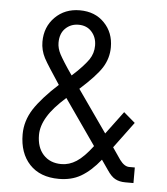

<svg xmlns="http://www.w3.org/2000/svg" viewBox="-51 -746 700 803"><g transform="rotate(5 298.5 -345.0)"><path d="M538.1 -65.4V0H503.9Q478.5 0 460.9 -9.8Q444.3 -18.6 426.8 -44.9L398.4 -85.9Q359.4 -37.1 317.4 -12.7Q296.9 -1 273.9 4.4Q251 9.8 225.6 9.8Q146.5 9.8 102.5 -37.1Q58.6 -84 58.6 -163.1Q58.6 -218.8 90.8 -269.5Q107.4 -294.9 132.8 -323.2Q158.2 -351.6 191.4 -381.8Q167 -418.9 149.9 -445.3Q132.8 -471.7 124 -488.3Q107.4 -520.5 107.4 -555.7Q107.4 -618.2 148.4 -659.2Q189.5 -700.2 252 -700.2Q316.4 -700.2 355.5 -659.2Q394.5 -619.1 394.5 -557.6Q394.5 -510.7 369.1 -470.7Q344.7 -432.6 278.3 -373L402.3 -196.3L473.6 -292L521.5 -251L440.4 -141.6L474.6 -91.8Q494.1 -65.4 514.6 -65.4ZM293.9 -72.3Q324.2 -91.8 360.4 -139.6L227.5 -330.1Q201.2 -306.6 182.1 -285.2Q163.1 -263.7 151.4 -244.1Q127 -204.1 127 -166Q127 -114.3 154.3 -84Q182.6 -52.7 230.5 -52.7Q263.7 -52.7 293.9 -72.3ZM196.3 -617.2Q174.8 -595.7 174.8 -557.6Q174.8 -534.2 187.5 -509.8Q194.3 -497.1 207.5 -476.1Q220.7 -455.1 241.2 -425.8Q267.6 -449.2 284.7 -468.3Q301.8 -487.3 310.5 -500Q328.1 -526.4 328.1 -558.6Q328.1 -593.8 306.6 -617.2Q286.1 -639.6 252 -639.6Q218.8 -639.6 196.3 -617.2Z"/></g></svg>

Font: Dinish
Style: Regular
Weight: 400
Designer: Bert Driehuis
Foundry: Playbeing
Version: Version 3.006; git-39231f3c-release